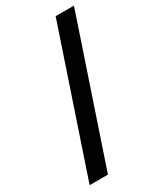

<svg xmlns="http://www.w3.org/2000/svg" viewBox="-202 -823 794 945"><g transform="rotate(-30 194.5 -350.0)"><path d="M389 -752 118 52H14L285 -752Z"/></g></svg>

Font: Pathway Extreme SemiCondensed ExtraBold
Style: Italic
Weight: 800
Width: 4
Italic angle: -8°
Version: Version 1.001;gftools[0.9.26]